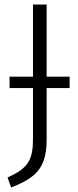

<svg xmlns="http://www.w3.org/2000/svg" viewBox="-20 -705 341 844"><path d="M286 -368H185V-685H125V-368H22V-318H125V-95C125 -2 104 35 13 75L29 119C141 76 185 30 185 -92V-318H286Z"/></svg>

Font: FiraGO Light
Style: Regular
Weight: 300
Designer: bBox Type
Foundry: bBox Type GmbH
Version: Version 1.001;PS 001.001;hotconv 1.0.88;makeotf.lib2.5.64775